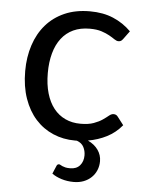

<svg xmlns="http://www.w3.org/2000/svg" viewBox="-51 -555 579 770"><g transform="rotate(5 239.0 -170.0)"><path d="M452.5 -71Q427 -40 392.2 -22.2Q357.5 -4.5 317 2.5Q343.5 15 358 35.5Q372.5 56 372.5 81Q372.5 100.5 365.5 117.2Q358.5 134 345.5 146.5Q332.5 159 314.5 166Q296.5 173 274 173Q248.5 173 225.2 165.8Q202 158.5 186.5 147L200.5 114Q201.5 111.5 203.8 109.5Q206 107.5 210 107.5Q212.5 107.5 215.8 109.5Q219 111.5 224 113.8Q229 116 236.5 117.8Q244 119.5 255.5 119.5Q281 119.5 294.8 103.5Q308.5 87.5 308.5 63Q308.5 45 300.5 29.5Q292.5 14 273 7H265Q217.5 7 176.8 -10.5Q136 -28 106 -61.2Q76 -94.5 59 -143Q42 -191.5 42 -253.5Q42 -310 57.8 -358Q73.5 -406 103.8 -440.8Q134 -475.5 178.2 -495Q222.5 -514.5 280 -514.5Q333.5 -514.5 374.2 -497.2Q415 -480 446.5 -448.5L423 -416.5Q419 -411 415 -408Q411 -405 404 -405Q396.5 -405 387.5 -411.2Q378.5 -417.5 365.2 -425Q352 -432.5 332.8 -438.8Q313.5 -445 285.5 -445Q248 -445 219.5 -431.8Q191 -418.5 171.8 -393.5Q152.5 -368.5 142.8 -333Q133 -297.5 133 -253.5Q133 -207.5 143.5 -171.8Q154 -136 173.2 -111.8Q192.5 -87.5 219.8 -74.8Q247 -62 281 -62Q313.5 -62 334.5 -69.8Q355.5 -77.5 369.2 -87Q383 -96.5 392.2 -104.2Q401.5 -112 410.5 -112Q421.5 -112 427.5 -103.5Z"/></g></svg>

Font: Lato
Style: Regular
Weight: 400
Designer: Lukasz Dziedzic with Adam Twardoch and Botio Nikoltchev
Foundry: tyPoland Lukasz Dziedzic
Version: Version 2.010; 2014-09-01; http://www.latofonts.com/; ttfaut